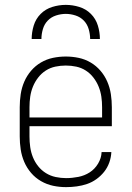

<svg xmlns="http://www.w3.org/2000/svg" viewBox="-20 -760 540 788"><path d="M251 8Q224 8 198 2.5Q172 -3 148.5 -16.5Q125 -30 107.5 -50.5Q90 -71 79.5 -95.5Q69 -120 65 -146.5Q61 -173 61 -200V-320Q61 -347 65 -373.5Q69 -400 79.5 -424.5Q90 -449 107.5 -469.5Q125 -490 148 -503.5Q171 -517 197 -522.5Q223 -528 250 -528Q277 -528 303 -522.5Q329 -517 352 -503.5Q375 -490 392.5 -469.5Q410 -449 420.5 -424.5Q431 -400 435 -373.5Q439 -347 439 -320V-242H101V-200Q101 -178 104 -156.5Q107 -135 115 -115Q123 -95 136.5 -78Q150 -61 168.5 -49.5Q187 -38 208.5 -33.5Q230 -29 251 -29Q276 -29 301.5 -34Q327 -39 348 -52.5Q369 -66 382.5 -88.5Q396 -111 397 -136H437Q436 -114 428.5 -93Q421 -72 407.5 -55Q394 -38 376 -25Q358 -12 337.5 -5Q317 2 295 5Q273 8 251 8ZM101 -278H399V-320Q399 -342 396 -363Q393 -384 385 -404Q377 -424 363.5 -441.5Q350 -459 332 -470.5Q314 -482 293 -486.5Q272 -491 250 -491Q228 -491 207 -486.5Q186 -482 168 -470.5Q150 -459 136.5 -441.5Q123 -424 115 -404Q107 -384 104 -363Q101 -342 101 -320ZM110 -600Q110 -628 118.5 -655.5Q127 -683 147 -703Q167 -723 194.5 -731.5Q222 -740 250 -740Q278 -740 305.5 -731.5Q333 -723 353 -703Q373 -683 381.5 -655.5Q390 -628 390 -600H350Q350 -620 344 -640.5Q338 -661 324 -675.5Q310 -690 290 -696.5Q270 -703 250 -703Q230 -703 210 -696.5Q190 -690 176 -675.5Q162 -661 156 -640.5Q150 -620 150 -600Z"/></svg>

Font: Iosevka Curly Extralight
Style: Regular
Weight: 200
Monospace: yes
Designer: Belleve Invis
Foundry: Belleve Invis
Version: Version 22.1.2; ttfautohint (v1.8.4)